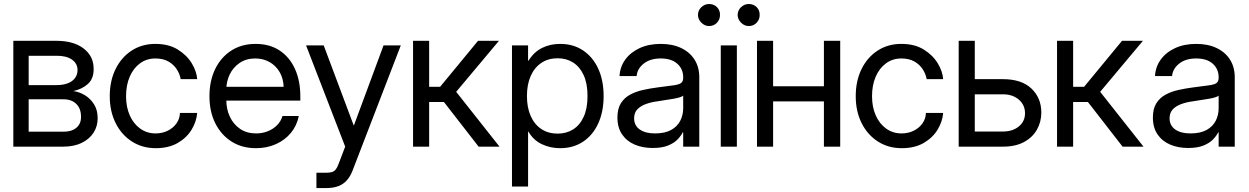

<svg xmlns="http://www.w3.org/2000/svg" viewBox="-20 -747 6364 978"><path d="M47.9 0V-539.1H267.6Q355 -539.1 406.2 -499.8Q457.5 -460.4 457 -395.5Q457.5 -346.7 428.2 -319.8Q398.9 -293 353.5 -283.2Q383.3 -279.3 411.6 -262.5Q439.9 -245.6 458.7 -216.3Q477.5 -187 477.5 -144.5Q477.5 -103.5 456.3 -70.8Q435.1 -38.1 395.8 -19Q356.4 0 301.8 0ZM126 -76.2H301.8Q344.2 -75.7 368.7 -95.9Q393.1 -116.2 392.6 -151.4Q393.1 -193.4 368.7 -217.5Q344.2 -241.7 301.8 -241.2H126ZM126 -313.5H267.6Q300.8 -313.5 324.7 -322.5Q348.6 -331.5 361.8 -349.1Q375 -366.7 375 -390.6Q374.5 -424.3 345.9 -443.8Q317.4 -463.4 267.6 -462.9H126Z M773.4 7.8Q705.1 7.8 652.1 -26.1Q599.1 -60.1 569.1 -119.9Q539.1 -179.7 539.1 -256.8Q539.1 -335 568.6 -395Q598.1 -455.1 650.6 -489.3Q703.1 -523.4 771.5 -523.4Q839.4 -523.4 885.7 -494.6Q932.1 -465.8 957 -424.3Q981.9 -382.8 984.4 -343.8H900.4Q896 -369.6 880.6 -393.8Q865.2 -418 838.1 -433.6Q811 -449.2 771.5 -449.2Q727.1 -449.2 693.4 -424.6Q659.7 -399.9 640.9 -356.7Q622.1 -313.5 622.1 -256.8Q622.1 -201.2 641.4 -158.4Q660.6 -115.7 694.6 -91.6Q728.5 -67.4 772.5 -67.4Q806.6 -67.4 834.7 -81.3Q862.8 -95.2 879.4 -119.1Q896 -143.1 896.5 -171.9H984.4Q981 -127.9 956.1 -86.7Q931.2 -45.4 885.3 -18.8Q839.4 7.8 773.4 7.8Z M1284.2 7.8Q1212.4 7.8 1159.2 -26.1Q1106 -60.1 1076.4 -119.6Q1046.9 -179.2 1046.9 -256.8Q1046.9 -335 1075.9 -395Q1105 -455.1 1158 -489.3Q1210.9 -523.4 1282.2 -523.4Q1354 -523.4 1405 -489.3Q1456.1 -455.1 1482.9 -395Q1509.8 -335 1509.8 -256.8V-234.4H1091.8V-304.7H1424.8Q1423.3 -347.7 1404.3 -380.1Q1385.3 -412.6 1353 -430.9Q1320.8 -449.2 1280.3 -449.2Q1233.9 -449.2 1200.7 -426.5Q1167.5 -403.8 1150.1 -367.7Q1132.8 -331.5 1132.8 -291V-237.3Q1132.8 -190.9 1150.9 -152.3Q1168.9 -113.8 1202.9 -90.6Q1236.8 -67.4 1284.2 -67.4Q1316.4 -67.4 1344 -78.4Q1371.6 -89.4 1391.4 -109.4Q1411.1 -129.4 1418.9 -156.2H1502Q1492.2 -106.9 1461.7 -70.1Q1431.2 -33.2 1385.3 -12.7Q1339.4 7.8 1284.2 7.8Z M1591.8 210.9V132.8H1642.6Q1660.6 132.8 1671.6 129.2Q1682.6 125.5 1689.9 116.5Q1697.3 107.4 1703.1 91.8Q1703.1 91.8 1708.5 77.9Q1713.9 64 1720.7 45.9Q1727.5 27.8 1732.9 13.9Q1738.3 0 1738.3 0L1539.1 -515.6H1628.9L1781.2 -109.4H1783.2L1933.6 -515.6H2021.5L1775.4 123Q1764.2 151.9 1746.8 171.4Q1729.5 190.9 1703.9 200.9Q1678.2 210.9 1642.6 210.9Z M2084 0V-539.1H2166V-304.7H2221.7L2415 -539.1H2521.5L2303.7 -279.3L2524.4 0H2418L2241.2 -227.5H2166V0Z M2587.9 203.1V-515.6H2669.9V-437.5H2671.9Q2699.7 -482.4 2741.2 -502.9Q2782.7 -523.4 2833 -523.4Q2900.4 -523.4 2950.2 -490Q3000 -456.5 3027.3 -397Q3054.7 -337.4 3054.7 -257.8Q3054.7 -178.2 3027.3 -118.4Q3000 -58.6 2950.2 -25.4Q2900.4 7.8 2833 7.8Q2782.7 7.8 2739.7 -12.7Q2696.8 -33.2 2671.9 -76.2H2669.9V203.1ZM2664.1 -257.8Q2664.1 -199.7 2683.1 -156.5Q2702.1 -113.3 2737.3 -89.8Q2772.5 -66.4 2820.3 -66.4Q2865.2 -66.4 2899.4 -87.9Q2933.6 -109.4 2953.1 -152.1Q2972.7 -194.8 2972.7 -257.8Q2972.7 -321.3 2953.1 -364Q2933.6 -406.7 2899.4 -428.5Q2865.2 -450.2 2820.3 -450.2Q2772.5 -450.2 2737.3 -426.5Q2702.1 -402.8 2683.1 -359.6Q2664.1 -316.4 2664.1 -257.8Z M3304.7 6.8Q3253.4 6.8 3212.9 -10.5Q3172.4 -27.8 3148.7 -62.5Q3125 -97.2 3125 -148.4Q3125 -192.9 3142.3 -220.7Q3159.7 -248.5 3188.7 -264.4Q3217.8 -280.3 3254.6 -288.6Q3291.5 -296.9 3330.1 -301.8Q3379.4 -308.6 3407.7 -312Q3436 -315.4 3448 -323.2Q3460 -331.1 3460 -350.6V-353.5Q3460 -395.5 3429.9 -422.4Q3399.9 -449.2 3345.7 -449.2Q3292 -449.2 3259 -423.1Q3226.1 -397 3222.7 -359.4H3135.7Q3138.2 -406.7 3165 -443.6Q3191.9 -480.5 3238.3 -502Q3284.7 -523.4 3345.7 -523.4Q3405.8 -523.4 3450 -502.2Q3494.1 -481 3518.1 -442.9Q3542 -404.8 3542 -353.5V0H3460V-73.2H3458Q3448.7 -54.7 3430.7 -36.1Q3412.6 -17.6 3382.1 -5.4Q3351.6 6.8 3304.7 6.8ZM3316.4 -67.4Q3367.2 -67.4 3398.9 -85.2Q3430.7 -103 3445.3 -132.3Q3460 -161.6 3460 -195.3V-259.8Q3450.7 -251 3410.6 -243.9Q3370.6 -236.8 3326.2 -230.5Q3296.4 -226.6 3269.8 -217Q3243.2 -207.5 3226.6 -190.2Q3210 -172.9 3210 -143.6Q3210.4 -107.4 3238.8 -87.4Q3267.1 -67.4 3316.4 -67.4Z M3651.4 0V-515.6H3733.4V0ZM3591.8 -614.3Q3569.8 -614.3 3552.7 -631.3Q3535.6 -648.4 3535.2 -670.9Q3535.6 -694.8 3552.7 -710.7Q3569.8 -726.6 3591.8 -726.6Q3616.2 -726.6 3632.1 -710.7Q3647.9 -694.8 3647.5 -670.9Q3647.9 -648.4 3632.1 -631.3Q3616.2 -614.3 3591.8 -614.3ZM3793.9 -614.3Q3772 -614.3 3754.9 -631.3Q3737.8 -648.4 3737.3 -670.9Q3737.8 -694.8 3754.9 -710.7Q3772 -726.6 3793.9 -726.6Q3818.4 -726.6 3834.2 -710.7Q3850.1 -694.8 3849.6 -670.9Q3850.1 -648.4 3834.2 -631.3Q3818.4 -614.3 3793.9 -614.3Z M4196.3 -307.6V-230.5H3898.4V-307.6ZM3918 -539.1V0H3835.9V-539.1ZM4259.8 -539.1V0H4176.8V-539.1Z M4573.2 7.8Q4504.9 7.8 4451.9 -26.1Q4398.9 -60.1 4368.9 -119.9Q4338.9 -179.7 4338.9 -256.8Q4338.9 -335 4368.4 -395Q4397.9 -455.1 4450.4 -489.3Q4502.9 -523.4 4571.3 -523.4Q4639.2 -523.4 4685.5 -494.6Q4731.9 -465.8 4756.8 -424.3Q4781.7 -382.8 4784.2 -343.8H4700.2Q4695.8 -369.6 4680.4 -393.8Q4665 -418 4637.9 -433.6Q4610.8 -449.2 4571.3 -449.2Q4526.9 -449.2 4493.2 -424.6Q4459.5 -399.9 4440.7 -356.7Q4421.9 -313.5 4421.9 -256.8Q4421.9 -201.2 4441.2 -158.4Q4460.4 -115.7 4494.4 -91.6Q4528.3 -67.4 4572.3 -67.4Q4606.4 -67.4 4634.5 -81.3Q4662.6 -95.2 4679.2 -119.1Q4695.8 -143.1 4696.3 -171.9H4784.2Q4780.8 -127.9 4755.9 -86.7Q4731 -45.4 4685.1 -18.8Q4639.2 7.8 4573.2 7.8Z M4934.6 -343.8H5088.9Q5183.6 -343.8 5233.9 -295.9Q5284.2 -248 5284.2 -173.8Q5284.2 -125.5 5261.7 -86.2Q5239.3 -46.9 5195.8 -23.4Q5152.3 0 5088.9 0H4863.3V-539.1H4945.3V-77.1H5088.9Q5138.2 -77.1 5169.7 -103Q5201.2 -128.9 5201.2 -169.9Q5201.2 -212.4 5169.7 -239.5Q5138.2 -266.6 5088.9 -266.6H4934.6Z M5364.3 0V-539.1H5446.3V-304.7H5502L5695.3 -539.1H5801.8L5584 -279.3L5804.7 0H5698.2L5521.5 -227.5H5446.3V0Z M6032.2 6.8Q5981 6.8 5940.4 -10.5Q5899.9 -27.8 5876.2 -62.5Q5852.5 -97.2 5852.5 -148.4Q5852.5 -192.9 5869.9 -220.7Q5887.2 -248.5 5916.3 -264.4Q5945.3 -280.3 5982.2 -288.6Q6019 -296.9 6057.6 -301.8Q6106.9 -308.6 6135.3 -312Q6163.6 -315.4 6175.5 -323.2Q6187.5 -331.1 6187.5 -350.6V-353.5Q6187.5 -395.5 6157.5 -422.4Q6127.4 -449.2 6073.2 -449.2Q6019.5 -449.2 5986.6 -423.1Q5953.6 -397 5950.2 -359.4H5863.3Q5865.7 -406.7 5892.6 -443.6Q5919.4 -480.5 5965.8 -502Q6012.2 -523.4 6073.2 -523.4Q6133.3 -523.4 6177.5 -502.2Q6221.7 -481 6245.6 -442.9Q6269.5 -404.8 6269.5 -353.5V0H6187.5V-73.2H6185.5Q6176.3 -54.7 6158.2 -36.1Q6140.1 -17.6 6109.6 -5.4Q6079.1 6.8 6032.2 6.8ZM6043.9 -67.4Q6094.7 -67.4 6126.5 -85.2Q6158.2 -103 6172.9 -132.3Q6187.5 -161.6 6187.5 -195.3V-259.8Q6178.2 -251 6138.2 -243.9Q6098.1 -236.8 6053.7 -230.5Q6023.9 -226.6 5997.3 -217Q5970.7 -207.5 5954.1 -190.2Q5937.5 -172.9 5937.5 -143.6Q5938 -107.4 5966.3 -87.4Q5994.6 -67.4 6043.9 -67.4Z"/></svg>

Font: Inter Display V
Style: Regular
Weight: 400
Designer: Rasmus Andersson
Foundry: rsms
Version: Version 3.015;git-src